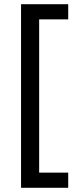

<svg xmlns="http://www.w3.org/2000/svg" viewBox="-20 -734 369 912"><path d="M304 158H80V-714H304V-642H166V86H304Z"/></svg>

Font: Noto Sans Ambassadori
Style: Regular
Weight: 400
Designer: Monotype Design Team
Foundry: Monotype Imaging Inc.
Version: Version 2.013